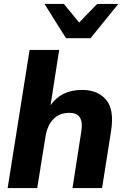

<svg xmlns="http://www.w3.org/2000/svg" viewBox="-20 -960 635 980"><path d="M19 0 131 -705H282L238 -423Q292 -501 399 -501Q479 -501 521.5 -451Q564 -401 547 -292L501 0H350L395 -289Q411 -384 334 -384Q283 -384 252 -351.5Q221 -319 212 -262L170 0ZM317 -765 207 -940H306L384 -845L476 -940H584L442 -765Z"/></svg>

Font: Nunito Sans ExtraBold
Style: Italic
Weight: 800
Italic angle: -9°
Designer: Vernon Adams
Foundry: Vernon Adams
Version: Version 3.006; ttfautohint (v1.8.3)